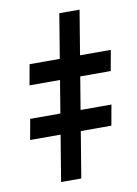

<svg xmlns="http://www.w3.org/2000/svg" viewBox="-82 -770 589 824"><g transform="rotate(-10 212.5 -357.5)"><path d="M323.2 -714.8 204.6 0H116.7L234.9 -714.8ZM17.1 -200.7 33.2 -290H387.2L371.1 -200.7ZM55.2 -432.1 71.3 -521.5H425.3L409.2 -432.1Z"/></g></svg>

Font: Inter Tight
Style: Bold Italic
Weight: 700
Italic angle: -9.39999°
Designer: Rasmus Andersson
Foundry: rsms
Version: Version 3.004